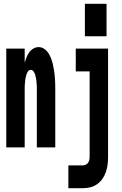

<svg xmlns="http://www.w3.org/2000/svg" viewBox="-20 -776 640 1011"><path d="M427 -585V-756H541V-585ZM13 0V-520H110V-446Q114 -460 119.5 -474Q125 -488 134 -500.5Q143 -513 156 -520.5Q169 -528 183 -528Q199 -528 212.5 -519Q226 -510 235 -496Q244 -482 249.5 -467Q255 -452 258.5 -437Q262 -422 264.5 -406Q267 -390 268.5 -374Q270 -358 270.5 -342Q271 -326 271 -310V0H174V-310Q174 -319 173.5 -328.5Q173 -338 172 -347Q171 -356 169.5 -365Q168 -374 165 -383Q162 -392 156.5 -400Q151 -408 142 -408Q133 -408 127.5 -400Q122 -392 119 -383Q116 -374 114.5 -365Q113 -356 112 -347Q111 -338 110.5 -328.5Q110 -319 110 -310V0ZM340 215V95H415Q423 95 431 91.5Q439 88 443.5 81.5Q448 75 450 67Q452 59 452 50V-400H379V-520H549V50Q549 71 546.5 91Q544 111 537.5 130Q531 149 519.5 165.5Q508 182 491 194Q474 206 454.5 210.5Q435 215 415 215Z"/></svg>

Font: Iosevka SS04 Heavy Extended
Style: Regular
Weight: 900
Width: 7
Monospace: yes
Designer: Belleve Invis
Foundry: Belleve Invis
Version: Version 19.0.0; ttfautohint (v1.8.4)